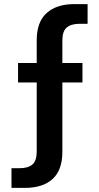

<svg xmlns="http://www.w3.org/2000/svg" viewBox="-20 -749 484 936"><path d="M36 167V71H75Q117 71 138 53Q159 35 159 -11V-553Q159 -642 207.5 -685.5Q256 -729 342 -729H407V-633H368Q327 -633 305.5 -615Q284 -597 284 -551V-9Q284 80 236.5 123.5Q189 167 101 167ZM68 -347V-442H382V-347Z"/></svg>

Font: Mona Sans ExtraLight SemiBold
Style: Regular
Weight: 600
Version: Version 2.000